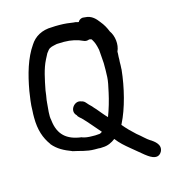

<svg xmlns="http://www.w3.org/2000/svg" viewBox="-109 -750 829 913"><g transform="rotate(-15 306.0 -294.0)"><path d="M35 -260C35 -199 50 -156 77 -119V-118C102 -88 132 -73 169 -59L170 -58H171C203 -52 234 -39 275 -39H293C298 -38 306 -38 313 -39C339 -39 360 -50 377 -63C395 -39 417 -20 439 -2C459 14 477 30 497 46C508 54 552 93 575 53C593 18 552 -5 543 -12H542C523 -24 507 -42 485 -59C465 -77 444 -98 427 -119C427 -120 429 -122 429 -123C463 -190 487 -286 496 -373V-378C497 -388 497 -399 497 -410C498 -417 498 -427 498 -435C498 -439 499 -444 499 -450V-460C514 -492 508 -536 489 -562C481 -582 472 -599 457 -617C444 -634 426 -657 391 -658C379 -661 365 -657 358 -644H356C352 -644 346 -648 333 -648C316 -651 289 -654 267 -654H260C249 -654 241 -654 229 -653C177 -653 141 -630 120 -597C81 -541 60 -467 46 -388C42 -359 36 -328 36 -293C35 -282 35 -271 35 -260ZM111 -225V-226C105 -252 111 -282 113 -313V-314C113 -315 114 -318 114 -324C117 -339 119 -355 121 -371C131 -422 141 -473 161 -512L175 -539C177 -542 183 -549 186 -553C196 -564 208 -565 230 -570C242 -570 254 -571 265 -571C300 -571 333 -563 355 -552C366 -546 377 -548 384 -551L390 -550L396 -548C408 -528 411 -519 417 -491C419 -473 420 -446 422 -424V-390C422 -381 421 -371 421 -359V-357C420 -336 415 -314 408 -282C401 -249 388 -204 375 -171C361 -185 343 -208 331 -222C325 -228 319 -235 315 -240C306 -249 298 -256 293 -263C289 -267 285 -274 269 -277C240 -288 205 -245 234 -218L237 -212C243 -206 245 -203 253 -197C277 -173 304 -139 329 -111C323 -107 318 -104 313 -104H311C299 -103 289 -102 279 -103H278C261 -103 244 -105 231 -110L230 -111H229C158 -120 119 -154 111 -225Z"/></g></svg>

Font: Scribbler
Style: ExBd
Weight: 800
Designer: Mew Too
Foundry: Cannot Into Space Fonts
Version: Version 1.001